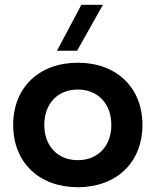

<svg xmlns="http://www.w3.org/2000/svg" viewBox="-20 -772 650 802"><path d="M305 -510C143 -510 35 -406 35 -250C35 -94 143 10 305 10C467 10 575 -94 575 -250C575 -406 467 -510 305 -510ZM305 -103C221 -103 165 -162 165 -250C165 -339 221 -398 305 -398C389 -398 445 -339 445 -250C445 -162 389 -103 305 -103ZM218 -560H302L410 -752H320Z"/></svg>

Font: Goli SemiBold
Style: Regular
Weight: 600
Designer: jaikishan Patel
Foundry: MagicType
Version: Version 1.000;Glyphs 3.2 (3242)